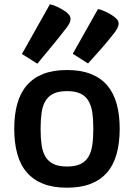

<svg xmlns="http://www.w3.org/2000/svg" viewBox="-20 -854 620 889"><path d="M45.9 -257.8Q45.9 -323.2 60.1 -373.8Q74.2 -424.3 104.2 -459Q134.3 -493.7 180.2 -511.7Q226.1 -529.8 290 -529.8Q354 -529.8 400.1 -511.7Q446.3 -493.7 476.1 -459Q505.9 -424.3 520 -373.8Q534.2 -323.2 534.2 -257.8Q534.2 -192.4 520 -141.4Q505.9 -90.3 476.1 -55.7Q446.3 -21 400.1 -2.9Q354 15.1 290 15.1Q226.1 15.1 180.2 -2.9Q134.3 -21 104.2 -55.7Q74.2 -90.3 60.1 -141.4Q45.9 -192.4 45.9 -257.8ZM290 -83Q328.6 -83 352.5 -94.5Q376.5 -106 389.6 -128.2Q402.8 -150.4 407.5 -182.9Q412.1 -215.3 412.1 -257.8Q412.1 -299.8 407.5 -332.3Q402.8 -364.7 389.6 -387Q376.5 -409.2 352.5 -420.7Q328.6 -432.1 290 -432.1Q252 -432.1 228 -420.7Q204.1 -409.2 190.7 -387Q177.2 -364.7 172.6 -332.3Q168 -299.8 168 -257.8Q168 -215.3 172.6 -182.9Q177.2 -150.4 190.7 -128.2Q204.1 -106 228 -94.5Q252 -83 290 -83ZM81.5 -604 210.9 -834Q219.2 -832.5 229 -829.1Q237.3 -826.2 249 -820.6Q260.7 -814.9 274.9 -806.2Q290.5 -796.4 298.6 -786.9Q306.6 -777.3 306.6 -766.1Q306.6 -755.4 299.1 -741.9Q291.5 -728.5 275.9 -710Q271 -703.6 263.4 -693.8Q255.9 -684.1 246.3 -672.4Q236.8 -660.6 226.1 -647.7Q215.3 -634.8 205.1 -622.1Q180.7 -592.3 152.8 -559.1ZM316.9 -605 433.6 -812Q441.9 -810.5 451.7 -807.1Q460 -804.2 471.7 -798.6Q483.4 -793 497.6 -784.2Q513.2 -774.4 521.2 -765.1Q529.3 -755.9 529.3 -744.6Q529.3 -734.4 522 -720.7Q514.6 -707 498.5 -688Q493.7 -681.6 486.3 -672.9Q479 -664.1 470.5 -653.8Q461.9 -643.6 452.4 -632.6Q442.9 -621.6 433.6 -611.3Q412.1 -586.9 387.7 -560.1Z"/></svg>

Font: Doppio One
Style: Regular
Weight: 400
Designer: Szymon Celej
Foundry: Szymon Celej
Version: Version 1.002